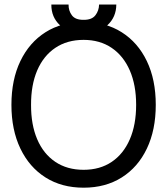

<svg xmlns="http://www.w3.org/2000/svg" viewBox="-20 -829 749 860"><path d="M677.7 -359.4Q677.7 -247.1 637.9 -163.6Q598.1 -80.1 525.4 -34.2Q452.6 11.7 354.5 11.7Q256.3 11.7 183.8 -34.2Q111.3 -80.1 71.3 -163.6Q31.2 -247.1 31.2 -359.4Q31.2 -472.2 71.3 -555.4Q111.3 -638.7 183.8 -684.6Q256.3 -730.5 354.5 -730.5Q452.6 -730.5 525.1 -684.6Q597.7 -638.7 637.7 -555.4Q677.7 -472.2 677.7 -359.4ZM589.8 -359.4Q589.8 -448.2 561.3 -513.7Q532.7 -579.1 480 -614.7Q427.2 -650.4 354.5 -650.4Q280.8 -650.4 227.8 -614.7Q174.8 -579.1 146.7 -513.7Q118.7 -448.2 119.1 -359.4Q118.7 -270.5 146.7 -205.1Q174.8 -139.6 227.8 -104Q280.8 -68.4 354.5 -68.4Q427.7 -68.4 480.5 -104Q533.2 -139.6 561.5 -205.1Q589.8 -270.5 589.8 -359.4ZM423.8 -808.6H501Q500.5 -752 460.9 -715.8Q421.4 -679.7 354.5 -679.7Q288.1 -679.7 248.8 -715.8Q209.5 -752 210 -808.6H287.1Q286.6 -781.2 302 -760.5Q317.4 -739.7 354.5 -740.2Q391.1 -739.7 407.2 -760.5Q423.3 -781.2 423.8 -808.6Z"/></svg>

Font: Inter Display V
Style: Regular
Weight: 400
Designer: Rasmus Andersson
Foundry: rsms
Version: Version 3.015;git-src